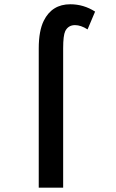

<svg xmlns="http://www.w3.org/2000/svg" viewBox="-20 -850 540 895"><path d="M160.6 24.9V-624Q160.6 -706.1 184.1 -753.4Q222.2 -830.1 307.6 -830.1Q370.1 -830.1 423.3 -795.9L388.2 -712.9Q356.9 -732.9 329.6 -732.9Q298.3 -732.9 284.2 -705.1Q274.4 -684.6 274.4 -625V24.9Z"/></svg>

Font: BIZ UDGothic
Style: Bold
Weight: 700
Monospace: yes
Designer: TypeBank Co., Ltd.
Foundry: Morisawa Inc.
Version: Version 1.05